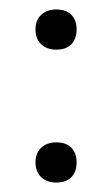

<svg xmlns="http://www.w3.org/2000/svg" viewBox="-20 -375 237 406"><path d="M99 11Q79 11 67 -0.5Q55 -12 55 -32Q55 -51 67 -62.5Q79 -74 99 -74Q120 -74 131 -62.5Q142 -51 142 -32Q142 -12 131 -0.5Q120 11 99 11ZM99 -270Q79 -270 67 -281.5Q55 -293 55 -313Q55 -332 67 -343.5Q79 -355 99 -355Q120 -355 131 -343.5Q142 -332 142 -313Q142 -293 131 -281.5Q120 -270 99 -270Z"/></svg>

Font: Cormorant Garamond Light
Style: Regular
Weight: 400
Version: Version 4.001